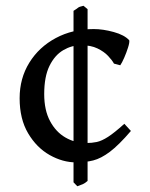

<svg xmlns="http://www.w3.org/2000/svg" viewBox="-20 -628 521 668"><path d="M284.7 1.5Q275.9 9.3 268.3 12.7Q260.7 16.1 249 20L235.8 6.3V-590.3Q249 -598.6 252.2 -601.6Q255.4 -604.5 270.5 -607.9L284.7 -596.2ZM435.5 -172.4Q393.1 -123 362.3 -99.9Q331.5 -76.7 304.2 -69.8Q276.9 -63 245.1 -63Q198.2 -63 152.8 -88.6Q107.4 -114.3 77.9 -164.1Q48.3 -213.9 48.3 -286.1Q48.3 -355.5 82 -409.9Q115.7 -464.4 174.1 -495.6Q232.4 -526.9 306.2 -526.9Q338.4 -526.9 375.7 -516.6Q413.1 -506.3 429.7 -487.8Q431.2 -480.5 425.5 -462.6Q419.9 -444.8 412.1 -427Q404.3 -409.2 398.4 -400.9L376.5 -406.7Q370.1 -418.5 356.2 -433.3Q342.3 -448.2 319.1 -459.5Q295.9 -470.7 262.2 -470.7Q229.5 -470.7 200 -453.4Q170.4 -436 152.1 -398.7Q133.8 -361.3 133.8 -300.8Q133.8 -244.6 154.1 -206.8Q174.3 -168.9 207.5 -149.7Q240.7 -130.4 280.3 -130.4Q299.3 -130.4 316.7 -134Q334 -137.7 356 -151.9Q377.9 -166 412.6 -197.3Z"/></svg>

Font: Gentium Book Plus
Style: Regular
Weight: 400
Designer: Victor Gaultney, Annie Olsen, Iska Routamaa, Becca Hirsbrunner
Foundry: SIL International
Version: Version 6.101